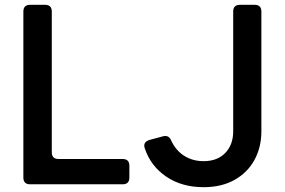

<svg xmlns="http://www.w3.org/2000/svg" viewBox="-20 -765 1181 797"><path d="M105 0Q77 0 77 -28V-717Q77 -745 105 -745H167Q195 -745 195 -717V-133Q195 -105 223 -105H489Q517 -105 517 -77V-28Q517 0 489 0ZM825 12Q735 12 670.5 -31.5Q606 -75 581 -149Q572 -175 600 -184L656 -199Q681 -206 691 -181Q710 -140 745 -118Q780 -96 825 -96Q882 -96 915 -130Q948 -164 948 -220V-717Q948 -745 976 -745H1037Q1065 -745 1065 -717V-220Q1065 -154 1036.5 -101.5Q1008 -49 954 -18.5Q900 12 825 12Z"/></svg>

Font: Pitagon Sans Text SemiBold
Style: Regular
Weight: 600
Designer: Travis Tran
Foundry: Pitagon
Version: Version 1.001; ttfautohint (v1.8.4.7-5d5b);gftools[0.9.26]